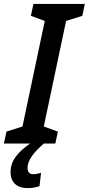

<svg xmlns="http://www.w3.org/2000/svg" viewBox="-55 -734 454 982"><path d="M99 0C38 43 -1 86 -1 147C-1 197 30 228 85 228C108 228 128 225 147 218L155 150C141 154 127 157 114 157C97 157 86 146 86 126C86 82 120 44 169 0H228L241 -61L169 -87L283 -627L366 -653L379 -714H116L103 -653L174 -627L60 -87L-22 -61L-35 0Z"/></svg>

Font: Noto Sans Display SemiCondensed Medium
Style: Italic
Weight: 500
Width: 4
Italic angle: -12°
Designer: Monotype Design Team
Foundry: Monotype Imaging Inc.
Version: Version 1.900